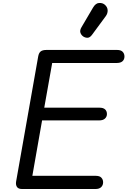

<svg xmlns="http://www.w3.org/2000/svg" viewBox="-20 -1262 851 1282"><path d="M126.5 0Q102.5 0 93.2 -14Q84 -28 87.5 -49.5L235 -885Q239 -908 251.2 -918.2Q263.5 -928.5 290.5 -928.5H762Q787.5 -928.5 799.2 -916Q811 -903.5 811 -884.5Q811 -865 798.2 -853.2Q785.5 -841.5 760 -841.5H328.5L275.5 -543H644.5Q669.5 -543 681.8 -531.5Q694 -520 694 -500.5Q694 -482.5 680.8 -470.2Q667.5 -458 641.5 -458H261L196 -88H619.5Q646 -88 657.2 -75.2Q668.5 -62.5 668.5 -45Q668.5 -25.5 655.8 -12.8Q643 0 618.5 0ZM538 -1017Q523 -1026.5 517.2 -1042.8Q511.5 -1059 524 -1080L601 -1211Q618.5 -1241 642 -1242.2Q665.5 -1243.5 681 -1229.5Q698 -1214 698.8 -1193.2Q699.5 -1172.5 686.5 -1154.5L594 -1029Q580.5 -1011 566.2 -1010Q552 -1009 538 -1017Z"/></svg>

Font: Edu AU VIC WA NT Hand Medium
Style: Regular
Weight: 500
Version: Version 1.001